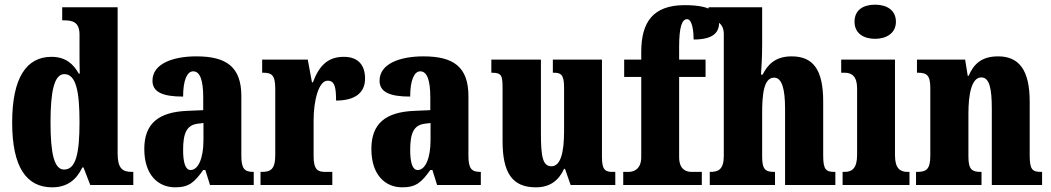

<svg xmlns="http://www.w3.org/2000/svg" viewBox="-20 -791 4496 821"><path d="M203 10C267 10 307 -22 332 -75H337L366 0H550V-56H543C502 -56 483 -73 483 -135V-760H246V-704H254C290 -704 320 -697 320 -643V-588C320 -549 320 -506 321 -476H317C294 -517 261 -548 200 -548C94 -548 32 -460 32 -267C32 -75 94 10 203 10ZM254 -66C212 -66 196 -133 196 -268C196 -401 212 -474 255 -474C305 -474 320 -401 320 -269C320 -136 305 -66 254 -66Z M729 10C788 10 811 -11 849 -64H858L878 0H1065V-56H1062C1024 -56 1012 -72 1012 -126V-380C1012 -505 948 -550 820 -550C718 -550 632 -518 632 -446C632 -398 674 -378 763 -378C763 -448 780 -486 806 -486C835 -486 849 -449 849 -374V-320L781 -317C658 -312 597 -263 597 -154C597 -42 657 10 729 10ZM795 -64C773 -64 763 -95 763 -150C763 -221 778 -256 825 -262L850 -265V-191C850 -115 828 -64 795 -64Z M1094 0H1401V-56H1371C1340 -56 1321 -64 1321 -123V-277C1321 -359 1342 -446 1381 -446C1412 -446 1417 -416 1417 -361C1491 -361 1541 -389 1541 -455C1541 -509 1515 -548 1450 -548C1385 -548 1346 -514 1318 -439H1314L1296 -536H1101V-480H1105C1141 -480 1157 -471 1157 -412V-128C1157 -65 1136 -56 1098 -56H1094Z M1700 10C1759 10 1782 -11 1820 -64H1829L1849 0H2036V-56H2033C1995 -56 1983 -72 1983 -126V-380C1983 -505 1919 -550 1791 -550C1689 -550 1603 -518 1603 -446C1603 -398 1645 -378 1734 -378C1734 -448 1751 -486 1777 -486C1806 -486 1820 -449 1820 -374V-320L1752 -317C1629 -312 1568 -263 1568 -154C1568 -42 1628 10 1700 10ZM1766 -64C1744 -64 1734 -95 1734 -150C1734 -221 1749 -256 1796 -262L1821 -265V-191C1821 -115 1799 -64 1766 -64Z M2271 10C2330 10 2368 -17 2392 -69H2396L2420 0H2611V-56H2601C2572 -56 2554 -60 2554 -118V-536H2344V-480H2347C2376 -480 2392 -475 2392 -418V-230C2392 -138 2377 -80 2338 -80C2300 -80 2293 -123 2293 -222V-536H2081V-480H2084C2127 -480 2129 -466 2129 -409V-188C2129 -54 2169 10 2271 10Z M2645 0H2981V-56H2937C2918 -56 2884 -63 2884 -119V-462H2997V-536H2884V-590C2884 -679 2897 -709 2918 -709C2941 -709 2946 -653 2946 -622C3036 -622 3055 -657 3055 -695C3055 -730 3032 -769 2908 -769C2771 -769 2722 -695 2722 -569V-536H2649V-462H2722V-119C2722 -63 2684 -56 2669 -56H2645Z M3015 0H3294V-56H3291C3254 -56 3239 -65 3239 -121V-306C3239 -384 3245 -459 3290 -459C3324 -459 3337 -410 3337 -325V0H3552V-56H3549C3512 -56 3500 -65 3500 -126V-357C3500 -492 3458 -550 3365 -550C3292 -550 3261 -511 3241 -472H3234C3236 -500 3239 -550 3239 -599V-760H3010V-704H3023C3036 -704 3075 -697 3075 -645V-124C3075 -65 3050 -56 3018 -56H3015Z M3722 -625C3770 -625 3811 -649 3811 -698C3811 -749 3770 -771 3722 -771C3672 -771 3634 -749 3634 -698C3634 -649 3672 -625 3722 -625ZM3583 0H3869V-56H3860C3829 -56 3807 -71 3807 -127V-536H3577V-480H3592C3622 -480 3645 -465 3645 -413V-129C3645 -72 3624 -56 3592 -56H3583Z M3897 0H4177V-56H4174C4137 -56 4121 -65 4121 -121V-306C4121 -386 4134 -460 4176 -460C4212 -460 4221 -410 4221 -325V0H4436V-56H4432C4395 -56 4383 -65 4383 -126V-357C4383 -492 4337 -550 4248 -550C4175 -550 4143 -515 4122 -467H4118L4107 -536H3901V-480H3905C3941 -480 3958 -471 3958 -416V-124C3958 -65 3939 -56 3901 -56H3897Z"/></svg>

Font: Noto Serif Georgian ExtraCondensed Black
Style: Regular
Weight: 900
Width: 2
Designer: Monotype Design Team, Akaki Razmadze
Foundry: Google LLC
Version: Version 2.003